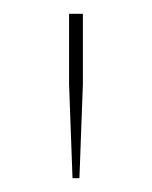

<svg xmlns="http://www.w3.org/2000/svg" viewBox="-20 -720 220 278"><path d="M85 -462H95L100 -598V-700H80V-598Z"/></svg>

Font: Fixel Display Thin
Style: Regular
Weight: 100
Designer: AlfaBravo + MacPaw
Foundry: Kyrylo Tkachov, Marchela Mozhyna, Serhii Makarenko, Maria Weinstein, Zakhar Kryvoshyya
Version: Version 1.211